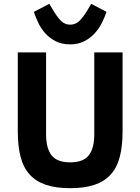

<svg xmlns="http://www.w3.org/2000/svg" viewBox="-20 -972 734 1004"><path d="M73 0ZM221 -698V-270Q221 -196 250 -159.5Q279 -123 347 -123Q415 -123 444 -159.5Q473 -196 473 -270V-698H621V-286Q621 -209 606.5 -152.5Q592 -96 559 -59.5Q526 -23 474 -5.5Q422 12 347 12Q272 12 220 -5.5Q168 -23 135 -59.5Q102 -96 87.5 -152.5Q73 -209 73 -286V-698ZM347 -740Q303 -740 271 -756.5Q239 -773 216.5 -798Q194 -823 180 -853Q166 -883 157 -910L238 -952L257 -920Q279 -883 299 -863Q319 -843 347 -843Q375 -843 395.5 -863Q416 -883 438 -920L457 -952L537 -910Q528 -883 513 -853Q498 -823 475.5 -798Q453 -773 421 -756.5Q389 -740 347 -740Z"/></svg>

Font: Aneliza ExtraBold
Style: Regular
Weight: 800
Designer: Mike Abbink, Paul van der Laan, Pieter van Rosmalen
Foundry: Bold Monday
Version: Version 3.001;September 8, 2019;FontCreator 11.5.0.2425 64-b